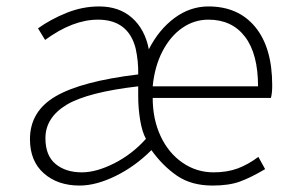

<svg xmlns="http://www.w3.org/2000/svg" viewBox="-20 -563 906 596"><path d="M73 -131Q73 -218 153.5 -264.5Q234 -311 409 -332Q410 -372 401 -413Q378 -502 284 -502Q206 -502 120 -439L98 -475Q137 -503 186.5 -523Q236 -543 288 -543Q350 -543 390 -507.5Q430 -472 442 -410Q473 -471 521.5 -507Q570 -543 627 -543Q720 -543 772.5 -479Q825 -415 825 -298Q825 -274 821 -259H454Q454 -193 478.5 -140.5Q503 -88 546.5 -58Q590 -28 643 -28Q685 -28 717.5 -40Q750 -52 782 -76L803 -38Q759 -12 725 0.5Q691 13 640 13Q574 13 529.5 -17.5Q485 -48 450 -97Q399 -46 338.5 -16.5Q278 13 227 13Q159 13 116 -25Q73 -63 73 -131ZM433 -132Q421 -154 415 -190.5Q409 -227 409 -265V-295Q253 -277 187 -238Q121 -198 121 -134Q121 -80 152.5 -54Q184 -28 234 -28Q279 -28 334.5 -56Q390 -84 433 -132ZM627 -502Q583 -502 546 -476.5Q509 -451 484.5 -404Q460 -357 454 -295H781Q781 -396 740.5 -449Q700 -502 627 -502Z"/></svg>

Font: Merged Yaku Han JP ExtraLight
Style: Regular
Weight: 250
Designer: Ryoko NISHIZUKA 西塚涼子 (kana, bopomofo & ideographs); Paul D. Hunt (Latin, Greek & Cyrillic); Sandoll Communications 산돌커뮤니
Foundry: Adobe
Version: Version 2.004